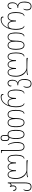

<svg xmlns="http://www.w3.org/2000/svg" viewBox="2602 -3414 1052 6296"><g transform="rotate(-90 3128.0 -266.0)"><path d="M15 87Q15 55 26.5 19.5Q38 -16 68 -30Q57 -4 49.5 29.5Q42 63 42 86Q42 157 70 186Q98 215 151 215Q195 215 219.5 194.5Q244 174 254.5 128Q265 82 265 1V-379Q265 -399 267 -441H265Q244 -414 208 -414Q198 -414 189 -417Q195 -390 195 -362Q195 -307 169 -280Q143 -253 100 -253Q62 -253 40.5 -276.5Q19 -300 19 -334Q19 -350 26.5 -358.5Q34 -367 45 -367Q45 -278 100 -278Q167 -278 167 -363Q167 -389 163 -405Q159 -421 153 -437Q147 -453 144 -460L169 -471Q174 -454 184 -447Q194 -440 210 -440Q240 -440 252.5 -464.5Q265 -489 265 -536H293V1Q293 91 279 143Q265 195 234.5 217.5Q204 240 153 240Q87 240 51 204.5Q15 169 15 87Z M905 106Q883 106 829 104Q676 101 629 101Q566 101 531.5 108Q497 115 472 129L459 110Q487 92 523 85.5Q559 79 621 79Q518 44 463.5 -49.5Q409 -143 409 -267Q409 -542 552 -542Q599 -542 631 -507Q663 -472 678 -405Q693 -471 726.5 -506.5Q760 -542 808 -542Q903 -542 934 -407Q949 -474 982.5 -508Q1016 -542 1064 -542Q1202 -542 1202 -267Q1202 -139 1169 -66Q1136 7 1079 7Q1074 7 1072 1.5Q1070 -4 1070 -9Q1122 -13 1148 -82Q1174 -151 1174 -267Q1174 -395 1148 -456Q1122 -517 1061 -517Q1002 -517 975 -455.5Q948 -394 948 -267H920Q920 -395 893.5 -456Q867 -517 805 -517Q746 -517 719 -455.5Q692 -394 692 -267H664Q664 -395 637.5 -456Q611 -517 550 -517Q490 -517 463.5 -456Q437 -395 437 -267Q437 -170 476.5 -90.5Q516 -11 578 34Q640 79 704 79L862 78Q904 77 986 77Q1007 77 1016.5 82Q1026 87 1026 102Q1026 108 1019 114.5Q1012 121 1002 123Q1000 115 981.5 111Q963 107 905 106Z M1329 -183V-665Q1329 -704 1324.5 -718.5Q1320 -733 1306.5 -736.5Q1293 -740 1256 -740V-760H1357V-179Q1357 -94 1384 -54.5Q1411 -15 1465 -15Q1530 -15 1559.5 -70.5Q1589 -126 1589 -240Q1589 -325 1572.5 -397.5Q1556 -470 1524 -522L1538 -536Q1573 -485 1595 -410Q1617 -335 1617 -241Q1617 -114 1579 -52Q1541 10 1465 10Q1396 10 1362.5 -37.5Q1329 -85 1329 -183Z M1719 -267Q1719 -420 1764 -487Q1722 -487 1697.5 -500Q1673 -513 1662 -544Q1651 -575 1651 -629Q1651 -707 1675 -739.5Q1699 -772 1753 -772Q1803 -772 1826.5 -739Q1850 -706 1850 -629Q1850 -570 1837 -539Q1851 -542 1869 -542Q1945 -542 1980.5 -473Q2016 -404 2016 -267Q2016 -123 1979 -56.5Q1942 10 1868 10Q1719 10 1719 -267ZM1822 -629Q1822 -696 1807 -721Q1792 -746 1751 -746Q1711 -746 1695 -720.5Q1679 -695 1679 -629Q1679 -564 1696 -538.5Q1713 -513 1752 -513Q1792 -513 1807 -538Q1822 -563 1822 -629ZM1988 -267Q1988 -396 1961 -456.5Q1934 -517 1867 -517Q1802 -517 1774.5 -456.5Q1747 -396 1747 -267Q1747 -15 1869 -15Q1933 -15 1960.5 -76.5Q1988 -138 1988 -267Z M2106 -267Q2106 -406 2141.5 -474Q2177 -542 2255 -542Q2358 -542 2389 -409Q2417 -542 2524 -542Q2600 -542 2635.5 -473Q2671 -404 2671 -267Q2671 -138 2639.5 -65.5Q2608 7 2552 7Q2548 7 2545.5 1.5Q2543 -4 2543 -9Q2594 -13 2618.5 -81.5Q2643 -150 2643 -267Q2643 -396 2616 -456.5Q2589 -517 2522 -517Q2457 -517 2429.5 -456.5Q2402 -396 2402 -267Q2402 -123 2365 -56.5Q2328 10 2254 10Q2106 10 2106 -267ZM2374 -267Q2374 -396 2347 -456.5Q2320 -517 2253 -517Q2188 -517 2161 -456.5Q2134 -396 2134 -267Q2134 -141 2163.5 -78Q2193 -15 2255 -15Q2320 -15 2347 -76.5Q2374 -138 2374 -267Z M2760 -263Q2760 -406 2803.5 -521.5Q2847 -637 2924.5 -702.5Q3002 -768 3101 -768Q3149 -768 3171.5 -749.5Q3194 -731 3194 -702Q3194 -675 3168 -675Q3167 -711 3149.5 -727Q3132 -743 3093 -743Q3003 -743 2932.5 -680.5Q2862 -618 2818 -502Q2858 -542 2913 -542Q3020 -542 3049 -407Q3064 -475 3098.5 -508.5Q3133 -542 3189 -542Q3266 -542 3302.5 -473Q3339 -404 3339 -267Q3339 -138 3306 -65.5Q3273 7 3216 7Q3211 7 3209 3Q3207 -1 3207 -6Q3259 -10 3285 -80.5Q3311 -151 3311 -267Q3311 -396 3283 -456.5Q3255 -517 3186 -517Q3119 -517 3091 -456.5Q3063 -396 3063 -267H3035Q3035 -396 3007 -456.5Q2979 -517 2911 -517Q2844 -517 2816 -457Q2788 -397 2788 -267Q2788 -156 2815.5 -83.5Q2843 -11 2891 -6V-5Q2891 -1 2888 3Q2885 7 2881 7Q2845 7 2817.5 -27Q2790 -61 2775 -122Q2760 -183 2760 -263Z M3399 87Q3399 55 3410.5 19.5Q3422 -16 3452 -30Q3441 -4 3433.5 29.5Q3426 63 3426 86Q3426 157 3453.5 186Q3481 215 3532 215Q3596 215 3626 163.5Q3656 112 3656 1Q3656 -98 3619.5 -146.5Q3583 -195 3495 -195H3479V-220H3496Q3562 -220 3597 -260.5Q3632 -301 3632 -383Q3632 -518 3550 -518Q3511 -518 3488 -492.5Q3465 -467 3465 -412Q3455 -412 3448 -421.5Q3441 -431 3441 -451Q3441 -470 3455 -492Q3469 -514 3493.5 -528.5Q3518 -543 3550 -543Q3600 -543 3630 -502.5Q3660 -462 3660 -387Q3660 -315 3631.5 -269Q3603 -223 3562 -211V-209Q3623 -194 3653.5 -138.5Q3684 -83 3684 1Q3684 121 3645 180.5Q3606 240 3533 240Q3469 240 3434 204.5Q3399 169 3399 87Z M4258 106Q4236 106 4182 104Q4029 101 3982 101Q3919 101 3884.5 108Q3850 115 3825 129L3812 110Q3840 92 3876 85.5Q3912 79 3974 79Q3871 44 3816.5 -49.5Q3762 -143 3762 -267Q3762 -542 3905 -542Q3952 -542 3984 -507Q4016 -472 4031 -405Q4046 -471 4079.5 -506.5Q4113 -542 4161 -542Q4256 -542 4287 -407Q4302 -474 4335.5 -508Q4369 -542 4417 -542Q4555 -542 4555 -267Q4555 -139 4522 -66Q4489 7 4432 7Q4427 7 4425 1.5Q4423 -4 4423 -9Q4475 -13 4501 -82Q4527 -151 4527 -267Q4527 -395 4501 -456Q4475 -517 4414 -517Q4355 -517 4328 -455.5Q4301 -394 4301 -267H4273Q4273 -395 4246.5 -456Q4220 -517 4158 -517Q4099 -517 4072 -455.5Q4045 -394 4045 -267H4017Q4017 -395 3990.5 -456Q3964 -517 3903 -517Q3843 -517 3816.5 -456Q3790 -395 3790 -267Q3790 -170 3829.5 -90.5Q3869 -11 3931 34Q3993 79 4057 79L4215 78Q4257 77 4339 77Q4360 77 4369.5 82Q4379 87 4379 102Q4379 108 4372 114.5Q4365 121 4355 123Q4353 115 4334.5 111Q4316 107 4258 106Z M4645 -267Q4645 -406 4680.5 -474Q4716 -542 4794 -542Q4897 -542 4928 -409Q4956 -542 5063 -542Q5139 -542 5174.5 -473Q5210 -404 5210 -267Q5210 -138 5178.5 -65.5Q5147 7 5091 7Q5087 7 5084.5 1.5Q5082 -4 5082 -9Q5133 -13 5157.5 -81.5Q5182 -150 5182 -267Q5182 -396 5155 -456.5Q5128 -517 5061 -517Q4996 -517 4968.5 -456.5Q4941 -396 4941 -267Q4941 -123 4904 -56.5Q4867 10 4793 10Q4645 10 4645 -267ZM4913 -267Q4913 -396 4886 -456.5Q4859 -517 4792 -517Q4727 -517 4700 -456.5Q4673 -396 4673 -267Q4673 -141 4702.5 -78Q4732 -15 4794 -15Q4859 -15 4886 -76.5Q4913 -138 4913 -267Z M5299 -263Q5299 -406 5342.5 -521.5Q5386 -637 5463.5 -702.5Q5541 -768 5640 -768Q5688 -768 5710.5 -749.5Q5733 -731 5733 -702Q5733 -675 5707 -675Q5706 -711 5688.5 -727Q5671 -743 5632 -743Q5542 -743 5471.5 -680.5Q5401 -618 5357 -502Q5397 -542 5452 -542Q5559 -542 5588 -407Q5603 -475 5637.5 -508.5Q5672 -542 5728 -542Q5805 -542 5841.5 -473Q5878 -404 5878 -267Q5878 -138 5845 -65.5Q5812 7 5755 7Q5750 7 5748 3Q5746 -1 5746 -6Q5798 -10 5824 -80.5Q5850 -151 5850 -267Q5850 -396 5822 -456.5Q5794 -517 5725 -517Q5658 -517 5630 -456.5Q5602 -396 5602 -267H5574Q5574 -396 5546 -456.5Q5518 -517 5450 -517Q5383 -517 5355 -457Q5327 -397 5327 -267Q5327 -156 5354.5 -83.5Q5382 -11 5430 -6V-5Q5430 -1 5427 3Q5424 7 5420 7Q5384 7 5356.5 -27Q5329 -61 5314 -122Q5299 -183 5299 -263Z M5938 87Q5938 55 5949.5 19.5Q5961 -16 5991 -30Q5980 -4 5972.5 29.5Q5965 63 5965 86Q5965 157 5992.5 186Q6020 215 6071 215Q6135 215 6165 163.5Q6195 112 6195 1Q6195 -98 6158.5 -146.5Q6122 -195 6034 -195H6018V-220H6035Q6101 -220 6136 -260.5Q6171 -301 6171 -383Q6171 -518 6089 -518Q6050 -518 6027 -492.5Q6004 -467 6004 -412Q5994 -412 5987 -421.5Q5980 -431 5980 -451Q5980 -470 5994 -492Q6008 -514 6032.5 -528.5Q6057 -543 6089 -543Q6139 -543 6169 -502.5Q6199 -462 6199 -387Q6199 -315 6170.5 -269Q6142 -223 6101 -211V-209Q6162 -194 6192.5 -138.5Q6223 -83 6223 1Q6223 121 6184 180.5Q6145 240 6072 240Q6008 240 5973 204.5Q5938 169 5938 87Z"/></g></svg>

Font: Noto Serif Georgian Thin Cond
Style: Regular
Weight: 250
Width: 3
Designer: Monotype Design team
Foundry: Monotype Imaging Inc.
Version: Version 1.000